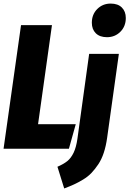

<svg xmlns="http://www.w3.org/2000/svg" viewBox="-21 -836 727 1079"><path d="M580.1 -627Q539.6 -627 517.3 -649.2Q495.1 -671.4 495.1 -708Q495.1 -754.9 525.6 -785.4Q556.2 -815.9 601.1 -815.9Q641.6 -815.9 663.8 -793.7Q686 -771.5 686 -734.9Q686 -688 655.5 -657.5Q625 -627 580.1 -627ZM271 -694.8 192.9 -138.2H404.8L366.2 0H-1L97.2 -694.8ZM339.8 223.1 301.8 101.1Q336.9 85.9 357.4 69.3Q377.9 52.7 392.6 22.5Q407.2 -7.8 414.1 -56.2L480 -533.2H647L581.1 -62Q574.7 -15.6 562.3 22.2Q549.8 60.1 531 87.9Q512.2 115.7 492.7 136.2Q473.1 156.7 445.6 173.3Q418 189.9 395 200.4Q372.1 210.9 339.8 223.1Z"/></svg>

Font: Fira Sans Compressed ExtraBold
Style: Italic
Weight: 800
Width: 3
Italic angle: -8°
Designer: Carrois Corporate & Edenspiekermann AG
Foundry: Carrois Corporate GbR & Edenspiekermann AG
Version: Version 4.203;PS 004.203;hotconv 1.0.88;makeotf.lib2.5.64775